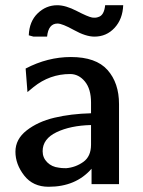

<svg xmlns="http://www.w3.org/2000/svg" viewBox="-20 -704 548 734"><path d="M90 -569Q92 -622 124 -653Q156 -684 199 -684Q231 -684 273.5 -662Q316 -640 332 -637Q347 -635 356 -639Q378 -645 382 -684H451Q449 -631 418 -597.5Q387 -564 341 -564Q308 -564 263 -589Q218 -614 200 -614Q165 -614 160 -564H108ZM328 -271V-312Q328 -364 304.5 -392.5Q281 -421 248 -421Q170 -421 108 -371L85 -352L78 -442Q162 -486 251 -486Q347 -486 391 -436.5Q435 -387 435 -306V0H330V-59Q270 10 166 10Q106 10 72.5 -33Q39 -76 39 -124Q39 -172 82 -205.5Q125 -239 188 -254Q251 -269 328 -271ZM143 -126Q143 -101 160.5 -83.5Q178 -66 205 -63Q214 -61 233 -61Q269 -64 298.5 -85Q328 -106 328 -151V-226Q249 -224 196 -198.5Q143 -173 143 -126Z"/></svg>

Font: Coval
Style: Medium
Weight: 500
Foundry: Context Ltd
Version: Version 001.000